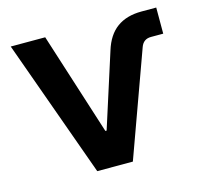

<svg xmlns="http://www.w3.org/2000/svg" viewBox="-84 -632 770 725"><g transform="rotate(-15 301.0 -269.5)"><path d="M210.4 0 16.6 -539.1H151.4L279.3 -138.7H284.2L376.5 -427.2Q394 -484.4 431.6 -511.7Q469.2 -539.1 527.8 -539.1H585.4V-437H537.6Q507.8 -437 497.6 -408.7L349.6 0Z"/></g></svg>

Font: Inter 18pt SemiBold
Style: Regular
Weight: 600
Designer: Rasmus Andersson
Foundry: rsms
Version: Version 4.001;git-66647c0bb